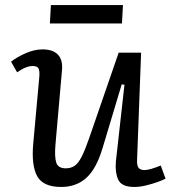

<svg xmlns="http://www.w3.org/2000/svg" viewBox="-20 -728 692 762"><path d="M24 -483Q43 -499 79 -515.5Q115 -532 149 -532Q190 -532 210 -511Q230 -490 226 -449L200 -153Q196 -104 203.5 -82Q211 -60 241 -60Q261 -60 275.5 -69.5Q290 -79 303.5 -105Q317 -131 334 -180L451 -519H540L524 -93Q523 -71 530 -62Q537 -53 554 -53Q573 -53 618 -71L637 -19Q626 -13 605 -5.5Q584 2 559.5 8Q535 14 513 14Q462 14 449 -15.5Q436 -45 440 -88L474 -392L463 -393L387 -140Q362 -57 322 -21.5Q282 14 223 14Q151 14 127.5 -29Q104 -72 112 -159L136 -423Q138 -448 132.5 -457Q127 -466 110 -466Q83 -466 48 -441ZM182 -708H468L464 -635H178Z"/></svg>

Font: Literata 7pt
Style: Italic
Weight: 400
Italic angle: -2°
Designer: Latin by Veronika Burian and Jose Scaglione. Greek by Irene Vlachou. Cyrillic by Vera Evstafieva
Foundry: TypeTogether
Version: Version 3.002